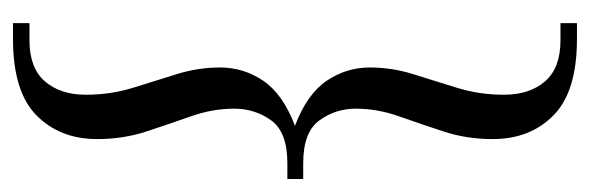

<svg xmlns="http://www.w3.org/2000/svg" viewBox="-334 -446 930 303"><g transform="rotate(90 131.5 -295.0)"><path d="M42 150H17V124H44Q88 124 109 99.5Q130 75 130 35Q130 -4 119 -39.5Q108 -75 97.5 -108.5Q87 -142 87 -177Q87 -214 108 -245Q129 -276 179 -295Q129 -314 108 -345Q87 -376 87 -413Q87 -448 97.5 -481.5Q108 -515 119 -550.5Q130 -586 130 -625Q130 -665 109 -689.5Q88 -714 44 -714H17V-740H42Q125 -740 162.5 -703Q200 -666 200 -607Q200 -566 188 -529.5Q176 -493 164 -459Q152 -425 152 -391Q152 -359 170.5 -333.5Q189 -308 238 -308H263V-283H238Q189 -283 170.5 -257.5Q152 -232 152 -199Q152 -165 164 -131Q176 -97 188 -60.5Q200 -24 200 17Q200 76 162.5 113Q125 150 42 150Z"/></g></svg>

Font: Spectral SC
Style: Bold
Weight: 700
Designer: Jean-Baptiste Levee
Foundry: Production Type
Version: Version 2.001